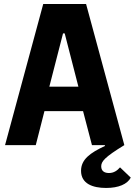

<svg xmlns="http://www.w3.org/2000/svg" viewBox="-20 -718 667 950"><path d="M5 0H157L199.9 -168H391L435 0H497.9L500 3.9C426.1 38 381 71 381 127.1C381 191.1 438.9 212 505 212C567.8 212 610.1 192.8 627.1 160.9L573.9 110.1C560 126.1 543 138.1 519.2 138.1C498.9 138.1 480.8 130 480.8 105.1C480.8 81 497.2 60 595.2 0L405.9 -698.2H193.9ZM224.1 -289.1 291.9 -552.9H300.1L367.9 -289.1Z"/></svg>

Font: Margiela Mono Bold
Style: Regular
Weight: 700
Designer: Mike Abbink, Paul van der Laan, Pieter van Rosmalen
Foundry: Bold Monday
Version: Version 2.003 2021